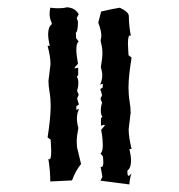

<svg xmlns="http://www.w3.org/2000/svg" viewBox="-20 -483 484 518"><path d="M115.7 6.6Q115.7 -6.6 114.3 -23.6Q112.8 -40.6 110.4 -54.6L113.3 -53.1Q118.2 -53.1 118.2 -76.5L116.7 -106.2L108.4 -112.4Q112.3 -137 114.5 -158.8Q116.7 -180.5 116.7 -197Q116.7 -217.2 113.8 -234Q110.8 -250.9 110.8 -264.8L116.2 -309.4Q116.2 -331.1 108.4 -359.3L114.3 -359.6Q109.9 -377.9 109.9 -390.7Q109.9 -410.5 119.6 -417.5V-421.1Q113.8 -433.2 113.8 -446Q113.8 -454.1 115.7 -462.2Q127.4 -460.7 137.7 -460.7Q150.9 -460.7 160.2 -463.3Q182.6 -462.2 192.4 -444.6L187 -434.3L190.4 -424.4Q189.9 -396.2 184.6 -395.1L185.5 -379.8L192.4 -371Q186 -367.3 186 -349.4Q186 -334.4 190.4 -310.9Q180.7 -300.7 180.7 -298.5L190.9 -300.3V-279.8L187 -276.1Q191.4 -270.3 191.4 -259.6Q191.4 -249 188 -237.7L192.4 -227.4L188 -217.2L192.9 -201L186 -196.7V-186.4L193.4 -189.3Q187.5 -177.2 187.5 -163.7Q187.5 -151.2 191.4 -138.1Q187 -115.4 187 -100Q187 -87.2 189.5 -78.6Q191.9 -69.9 198.7 -40.6Q183.6 -22 174.3 3.7ZM327.6 -439.5Q327.6 -426.3 329.1 -412.9Q330.6 -399.5 333 -385.6L330.1 -387.5Q325.2 -387.5 325.2 -363.6L326.7 -334L335 -327.8Q331.1 -303.2 328.9 -283.3Q326.7 -263.3 326.7 -246.8Q326.7 -226.7 329.6 -209.8Q332.5 -193 332.5 -179.1L327.1 -134.4Q327.1 -113.2 335 -81.3L329.1 -80.6Q333.5 -62.3 333.5 -49.4Q333.5 -30 323.7 -22.7V-19Q323.7 -8.8 327.1 -8.8Q329.6 -8.8 334.5 -15Q329.1 3.3 329.1 14.6L251 4.4L256.3 -5.9L251.5 -33L253.9 -32.6Q258.8 -32.6 258.8 -45.4L257.8 -60.8L251 -69.2Q257.3 -72.9 257.3 -90.8Q257.3 -109.5 252.9 -132.9Q262.7 -143.2 262.7 -145.4L261.2 -146.5L252.4 -143.9V-164.4L256.3 -167.7Q252 -173.6 252 -184.2Q252 -195.2 255.4 -206.2L251 -216.4L255.4 -226.7L250.5 -242.8L257.3 -247.2V-257.4L250 -254.5Q255.9 -267 255.9 -280.2Q255.9 -288.9 252 -302.1Q256.3 -324.8 256.3 -340.2Q256.3 -353 253.9 -361.6Q251.5 -370.2 251.5 -375.4Q253.4 -380.1 253.4 -386.7Q253.4 -400.3 245.1 -421.9L252.9 -451.9Q287.6 -460 303.2 -462.2Q327.6 -450.8 327.6 -439.5Z"/></svg>

Font: Truetypewriter PolyglOTT
Style: Regular
Weight: 400
Designer: Sergey Beatoff a.k.a. Sam_T
Version: Version 3.76